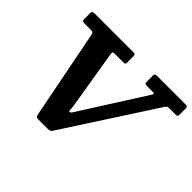

<svg xmlns="http://www.w3.org/2000/svg" viewBox="-157 -1007 1280 1280"><g transform="rotate(45 482.5 -367.5)"><path d="M296 -7.5Q298.5 6.5 303.5 10.8Q308.5 15 326 15H407Q425 15 432 10.8Q439 6.5 446 -4L858 -640Q864.5 -650 869.8 -652.5Q875 -655 892.5 -655H943.5Q958 -655 961.5 -659.2Q965 -663.5 965 -678.5V-731.5Q965 -744 960.8 -747Q956.5 -750 945 -750H676.5Q662.5 -750 658.8 -746.2Q655 -742.5 655 -728.5V-676Q655 -662.5 659.2 -658.8Q663.5 -655 677.5 -655H718.5Q741 -655 744.2 -652Q747.5 -649 738.5 -634.5L481 -229.5Q465 -204 453.5 -185.5Q442 -167 434 -167Q427 -167 426.5 -185.5Q426 -204 420 -239L355 -633Q353 -647 355.5 -651Q358 -655 373.5 -655H452Q465 -655 468.8 -658.5Q472.5 -662 472.5 -674.5V-728Q472.5 -742 468.8 -746Q465 -750 451.5 -750H91Q76 -750 70.5 -747Q65 -744 65 -728.5V-679.5Q65 -664.5 68.2 -659.8Q71.5 -655 86.5 -655H145.5Q162 -655 166.5 -650.5Q171 -646 173.5 -633Z"/></g></svg>

Font: Besley
Style: Bold Italic
Weight: 700
Italic angle: -13°
Designer: Owen Earl
Foundry: indestructible type*
Version: Version 2.001